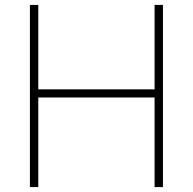

<svg xmlns="http://www.w3.org/2000/svg" viewBox="-20 -760 784 780"><path d="M101.5 0V-740H135.5V-397H608V-740H642V0H608V-364H135.5V0Z"/></svg>

Font: Encode Sans SemiExpanded SemiExpanded Thin
Style: Regular
Weight: 100
Width: 6
Designer: Multiple Designers
Foundry: Impallari Type
Version: Version 3.000; ttfautohint (v1.8.3) -l 8 -r 50 -G 200 -x 14 